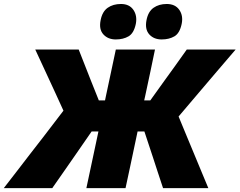

<svg xmlns="http://www.w3.org/2000/svg" viewBox="-60 -968 1233 988"><path d="M-40.5 0Q-14.5 -33.5 20.5 -78.8Q55.5 -124 92.2 -172Q129 -220 160.5 -260L266.5 -398.5L224 -491.5Q198.5 -546.5 173 -601.8Q147.5 -657 121.5 -713H345Q364 -665 378.5 -627.8Q393 -590.5 407.5 -554L448.5 -451.5H480.5L485 -473.5Q500 -544 511.8 -599.2Q523.5 -654.5 536 -713H737.5Q725.5 -654 713.8 -599.2Q702 -544.5 687 -473.5L682 -451.5H713.5L787 -554Q814 -591 840.5 -628Q867 -665 901 -713H1152.5Q1104 -656.5 1057 -601.5Q1010 -546.5 963 -491L859 -368.5L903.5 -261Q920.5 -220 940.5 -172Q960.5 -124 979.2 -78.8Q998 -33.5 1012 0H779Q764 -45 751 -84.8Q738 -124.5 725 -164.5L683 -291.5H648L635 -230Q621 -163 609.5 -109.5Q598 -56 586 0H384.5Q396.5 -56 407.8 -109.5Q419 -163 433.5 -230L446.5 -291.5H411.5L324 -165Q296.5 -125.5 268.5 -85.2Q240.5 -45 209 0ZM772 -765Q731.5 -765 708 -791.2Q684.5 -817.5 694 -865Q702.5 -908.5 730.2 -928Q758 -947.5 798 -947.5Q841.5 -947.5 862.5 -917.5Q883.5 -887.5 875 -845.5Q865 -797 837.5 -781Q810 -765 772 -765ZM536 -765Q495.5 -765 471.8 -791.2Q448 -817.5 458 -865Q466.5 -908.5 494.2 -928Q522 -947.5 562.5 -947.5Q605.5 -947.5 626.2 -917.5Q647 -887.5 639 -845.5Q629 -797 601.5 -781Q574 -765 536 -765Z"/></svg>

Font: Commissioner ExtraBold
Style: Italic
Weight: 800
Italic angle: -12°
Designer: Kostas Bartsokas
Foundry: Kostas Bartsokas
Version: Version 1.000; ttfautohint (v1.8.3)